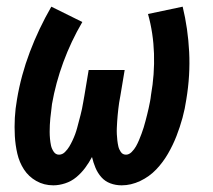

<svg xmlns="http://www.w3.org/2000/svg" viewBox="-20 -548 640 576"><path d="M140 8Q112 8 89 -5Q66 -18 52 -39.5Q38 -61 32 -87Q26 -113 24.5 -140Q23 -167 24.5 -194.5Q26 -222 31 -250Q43 -322 69.5 -392Q96 -462 134 -528L227 -482Q193 -424 170 -361.5Q147 -299 136 -236Q135 -225 133.5 -214.5Q132 -204 131 -193.5Q130 -183 129.5 -173Q129 -163 129 -152.5Q129 -142 130 -131.5Q131 -121 133 -111.5Q135 -102 141 -93Q147 -84 157 -84Q167 -84 175 -92Q183 -100 188 -108.5Q193 -117 197.5 -126.5Q202 -136 205.5 -145.5Q209 -155 211.5 -164.5Q214 -174 216.5 -183.5Q219 -193 221.5 -202.5Q224 -212 226 -221.5Q228 -231 229.5 -240.5Q231 -250 233 -260L246 -338H354L341 -260Q339 -250 337.5 -240.5Q336 -231 335 -221.5Q334 -212 333 -202.5Q332 -193 331.5 -183.5Q331 -174 330.5 -164.5Q330 -155 330.5 -145.5Q331 -136 332 -127Q333 -118 335 -109Q337 -100 342.5 -92Q348 -84 358 -84Q367 -84 375 -92Q383 -100 388 -109Q393 -118 397 -127.5Q401 -137 404.5 -146.5Q408 -156 411 -165.5Q414 -175 416.5 -185Q419 -195 421.5 -204.5Q424 -214 426 -223.5Q428 -233 430 -243Q432 -253 433 -263Q444 -325 442 -387Q440 -449 424 -506L528 -528Q544 -462 547.5 -392Q551 -322 539 -250Q535 -222 527.5 -194.5Q520 -167 509.5 -140Q499 -113 484 -87Q469 -61 448.5 -39.5Q428 -18 400.5 -5Q373 8 345 8Q327 8 311 2Q295 -4 284 -16.5Q273 -29 266.5 -44.5Q260 -60 256 -77Q247 -60 235.5 -44.5Q224 -29 209 -16.5Q194 -4 175.5 2Q157 8 140 8Z"/></svg>

Font: Iosevka SS04 SmBd Ex Obl
Style: Regular
Weight: 600
Width: 7
Italic angle: -9°
Monospace: yes
Designer: Belleve Invis
Foundry: Belleve Invis
Version: Version 19.0.0; ttfautohint (v1.8.4)